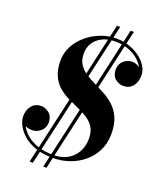

<svg xmlns="http://www.w3.org/2000/svg" viewBox="-163 -929 919 1109"><g transform="rotate(20 296.0 -375.0)"><path d="M273 14.5Q210 14.5 163.8 -2.2Q117.5 -19 88.2 -45.5Q59 -72 44.8 -100.8Q30.5 -129.5 30.5 -154Q30.5 -192 51.5 -218.5Q72.5 -245 109 -245Q135.5 -245 158.8 -225.8Q182 -206.5 182 -170Q182 -147.5 171 -130.8Q160 -114 142.2 -104.8Q124.5 -95.5 105.5 -95.5Q77.5 -95.5 54.5 -109.8Q31.5 -124 31.5 -154H50.5Q50.5 -132 63.2 -106Q76 -80 102.5 -56.2Q129 -32.5 170.8 -17.5Q212.5 -2.5 270.5 -2.5Q320 -2.5 356 -22.8Q392 -43 412 -78.8Q432 -114.5 432 -161Q432 -203.5 415.2 -230.2Q398.5 -257 371 -274.8Q343.5 -292.5 310.8 -306.8Q278 -321 244.8 -337.2Q211.5 -353.5 184 -377.2Q156.5 -401 139.8 -437.8Q123 -474.5 123 -530Q123 -578 145.2 -619.8Q167.5 -661.5 205 -693Q242.5 -724.5 288.8 -742.2Q335 -760 384 -760Q438 -760 485.5 -738.8Q533 -717.5 562.5 -682.2Q592 -647 592 -606.5Q592 -567.5 570.8 -541.5Q549.5 -515.5 513 -515.5Q486.5 -515.5 463.5 -534.2Q440.5 -553 440.5 -590.5Q440.5 -624 463.5 -644.5Q486.5 -665 515.5 -665Q533.5 -665 551 -655.5Q568.5 -646 579.8 -632.2Q591 -618.5 591 -606.5H572Q572 -641.5 546.5 -672.5Q521 -703.5 478.5 -722.5Q436 -741.5 385.5 -741.5Q339.5 -741.5 306 -725.2Q272.5 -709 254 -680.5Q235.5 -652 235.5 -615Q235.5 -575 252.2 -549Q269 -523 296.5 -504.8Q324 -486.5 357 -470.8Q390 -455 423 -437Q456 -419 483.5 -392.8Q511 -366.5 527.8 -327.8Q544.5 -289 544.5 -231Q544.5 -175 522.8 -130Q501 -85 463.2 -52.8Q425.5 -20.5 376.5 -3Q327.5 14.5 273 14.5ZM155 80 361 -830H381L175 80ZM239 80 445 -830H465L259 80Z"/></g></svg>

Font: Bodoni Moda 11pt SemiBold
Style: Italic
Weight: 600
Italic angle: -13°
Designer: Owen Earl
Foundry: indestructible type
Version: Version 2.004